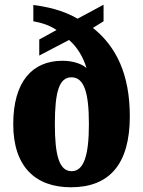

<svg xmlns="http://www.w3.org/2000/svg" viewBox="-20 -782 605 812"><path d="M280 10C442 10 529 -87 529 -290C529 -467 472 -585 373 -664L418 -692V-762L308 -703C243 -741 173 -754 121 -761V-692C150 -687 190 -676 219 -655L146 -615V-547L272 -613C309 -581 333 -537 346 -494C329 -510 292 -525 244 -525C116 -525 36 -436 36 -257C36 -78 129 10 280 10ZM283 -58C230 -58 212 -126 212 -257C212 -396 231 -455 282 -455C335 -455 356 -393 356 -257C356 -126 335 -58 283 -58Z"/></svg>

Font: Noto Serif Khmer Condensed Black
Style: Regular
Weight: 900
Width: 3
Designer: Danh Hong and the Monotype Design Team
Foundry: Monotype Imaging Inc.
Version: Version 2.004